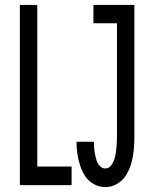

<svg xmlns="http://www.w3.org/2000/svg" viewBox="-20 -755 616 783"><path d="M61 0H272V-76H132V-735H61ZM409 8Q436 8 459 -6Q482 -20 495.5 -43Q509 -66 516 -91Q523 -116 525.5 -142.5Q528 -169 528 -195V-735H361V-660H457V-195Q457 -180 456 -165.5Q455 -151 453 -136.5Q451 -122 447 -108Q443 -94 433.5 -81Q424 -68 409 -68Q397 -68 387.5 -78Q378 -88 374 -100.5Q370 -113 367.5 -125.5Q365 -138 364 -151Q363 -164 363 -177H292Q292 -152 295.5 -128Q299 -104 306.5 -80.5Q314 -57 327.5 -36.5Q341 -16 363 -4Q385 8 409 8Z"/></svg>

Font: Iosevka SS01 Extended
Style: Regular
Weight: 400
Width: 7
Monospace: yes
Designer: Belleve Invis
Foundry: Belleve Invis
Version: Version 3.4.7; ttfautohint (v1.8.3)